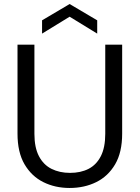

<svg xmlns="http://www.w3.org/2000/svg" viewBox="-20 -922 695 954"><path d="M326 12Q254 12 195.5 -17Q137 -46 102 -105.5Q67 -165 67 -258V-700H151V-257Q151 -189 173.5 -146Q196 -103 236 -83Q276 -63 328 -63Q381 -63 420 -83Q459 -103 481 -146Q503 -189 503 -257V-700H587V-258Q587 -165 552 -105.5Q517 -46 458 -17Q399 12 326 12ZM189 -755V-821L326 -902L463 -821V-755L326 -839Z"/></svg>

Font: DM Sans 12pt
Style: Regular
Weight: 400
Version: Version 4.004;gftools[0.9.30]